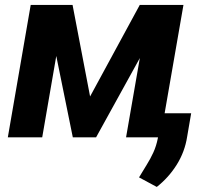

<svg xmlns="http://www.w3.org/2000/svg" viewBox="-20 -548 849 766"><path d="M339.4 -163.1 537.6 -528.3H654.8L363.3 0H270.5L163.1 -528.3H269.5ZM239.7 -528.3 148.4 0H11.2L102.5 -528.3ZM482.9 0 574.7 -528.3H711.9L620.1 0ZM742.7 -96.2 726.6 -2.4Q717.3 57.6 685.1 109.1Q652.8 160.6 605.5 197.8L534.7 159.7Q549.8 134.3 564.9 110.1Q580.1 85.9 591.8 60.3Q603.5 34.7 609.4 4.9L627 -96.2Z"/></svg>

Font: Roboto
Style: Bold Italic
Weight: 700
Italic angle: -12°
Designer: Christian Robertson
Foundry: Google
Version: Version 3.0